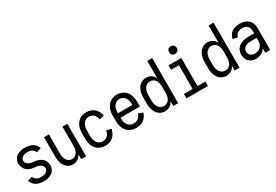

<svg xmlns="http://www.w3.org/2000/svg" viewBox="52 -1725 3897 2709"><g transform="rotate(-30 2000.0 -370.0)"><path d="M248 8Q208 8 168.5 -3Q129 -14 99 -43Q69 -72 57 -110L132 -134Q140 -111 158 -94Q176 -77 199.5 -70.5Q223 -64 248 -64Q273 -64 298 -70Q323 -76 342 -95.5Q361 -115 361 -140Q361 -177 328.5 -199.5Q296 -222 259.5 -224.5Q223 -227 187 -234.5Q151 -242 121 -264Q91 -286 75 -319.5Q59 -353 59 -390Q59 -424 75.5 -455Q92 -486 121.5 -505Q151 -524 184.5 -531Q218 -538 252 -538Q292 -538 331.5 -527Q371 -516 401 -487Q431 -458 443 -420L368 -396Q360 -419 342 -436Q324 -453 300.5 -459.5Q277 -466 252 -466Q227 -466 202 -460Q177 -454 158 -434.5Q139 -415 139 -390Q139 -353 171.5 -330.5Q204 -308 240.5 -305.5Q277 -303 313 -295.5Q349 -288 379 -266Q409 -244 425 -210.5Q441 -177 441 -140Q441 -106 424.5 -75Q408 -44 378.5 -25Q349 -6 315.5 1Q282 8 248 8Z M725 8Q694 8 664 -5Q634 -18 613.5 -42.5Q593 -67 581 -96.5Q569 -126 564.5 -157Q560 -188 560 -220V-530H640V-220Q640 -193 645 -166.5Q650 -140 663 -116.5Q676 -93 699.5 -78.5Q723 -64 750 -64Q777 -64 800.5 -78.5Q824 -93 837 -116.5Q850 -140 855 -166.5Q860 -193 860 -220V-530H940V0H860V-76Q850 -58 837 -42Q816 -18 786.5 -5Q757 8 725 8Z M1251 8Q1209 8 1168.5 -8.5Q1128 -25 1101 -59.5Q1074 -94 1063 -135.5Q1052 -177 1052 -220V-310Q1052 -353 1063 -394.5Q1074 -436 1101 -470.5Q1128 -505 1168.5 -521.5Q1209 -538 1251 -538Q1286 -538 1319.5 -527.5Q1353 -517 1379.5 -494Q1406 -471 1422 -440Q1438 -409 1445 -375L1369 -353Q1364 -382 1349.5 -409Q1335 -436 1308 -451Q1281 -466 1251 -466Q1224 -466 1199 -453Q1174 -440 1159 -416Q1144 -392 1138 -365Q1132 -338 1132 -310V-220Q1132 -192 1138 -165Q1144 -138 1159 -114Q1174 -90 1199 -77Q1224 -64 1251 -64Q1281 -64 1308 -79Q1335 -94 1349.5 -121Q1364 -148 1369 -177L1445 -155Q1438 -121 1422 -90Q1406 -59 1379.5 -36Q1353 -13 1319.5 -2.5Q1286 8 1251 8Z M1757 8Q1713 8 1672 -8Q1631 -24 1603 -58Q1575 -92 1563.5 -134.5Q1552 -177 1552 -220V-310Q1552 -353 1563 -394.5Q1574 -436 1600.5 -470Q1627 -504 1667 -521Q1707 -538 1750 -538Q1793 -538 1833 -521Q1873 -504 1899.5 -470Q1926 -436 1937 -394.5Q1948 -353 1948 -310V-229H1632V-220Q1632 -192 1638.5 -164Q1645 -136 1661 -112.5Q1677 -89 1703 -76.5Q1729 -64 1757 -64Q1784 -64 1809.5 -75.5Q1835 -87 1851.5 -110Q1868 -133 1876 -159L1949 -130Q1936 -89 1908 -56Q1880 -23 1839.5 -7.5Q1799 8 1757 8ZM1632 -301H1868V-310Q1868 -338 1862.5 -365Q1857 -392 1842 -415.5Q1827 -439 1802.5 -452.5Q1778 -466 1750 -466Q1722 -466 1697.5 -452.5Q1673 -439 1658 -415.5Q1643 -392 1637.5 -365Q1632 -338 1632 -310Z M2225 8Q2184 8 2148 -11.5Q2112 -31 2090.5 -66Q2069 -101 2060.5 -140.5Q2052 -180 2052 -220V-310Q2052 -350 2060.5 -389.5Q2069 -429 2090.5 -464Q2112 -499 2148 -518.5Q2184 -538 2225 -538Q2256 -538 2286 -525.5Q2316 -513 2337 -488Q2350 -472 2360 -454V-735H2440V0H2360V-76Q2350 -58 2337 -42Q2316 -17 2286 -4.5Q2256 8 2225 8ZM2249 -64Q2276 -64 2300 -78Q2324 -92 2337 -116Q2350 -140 2355 -166.5Q2360 -193 2360 -220V-310Q2360 -337 2355 -363.5Q2350 -390 2337 -414Q2324 -438 2300 -452Q2276 -466 2249 -466Q2222 -466 2197 -452.5Q2172 -439 2157.5 -415Q2143 -391 2137.5 -364Q2132 -337 2132 -310V-220Q2132 -193 2137.5 -166Q2143 -139 2157.5 -115Q2172 -91 2197 -77.5Q2222 -64 2249 -64ZM2390 -215V-219Z M2575 0V-72H2717V-458H2589V-530H2797V-72H2925V0ZM2750 -623Q2733 -623 2717.5 -630Q2702 -637 2694.5 -652.5Q2687 -668 2688 -685Q2687 -702 2694.5 -717.5Q2702 -733 2717.5 -740.5Q2733 -748 2750 -748Q2767 -748 2782.5 -740.5Q2798 -733 2805 -717.5Q2812 -702 2813 -685Q2812 -668 2805 -652.5Q2798 -637 2782.5 -630Q2767 -623 2750 -623Z M3225 8Q3184 8 3148 -11.5Q3112 -31 3090.5 -66Q3069 -101 3060.5 -140.5Q3052 -180 3052 -220V-310Q3052 -350 3060.5 -389.5Q3069 -429 3090.5 -464Q3112 -499 3148 -518.5Q3184 -538 3225 -538Q3256 -538 3286 -525.5Q3316 -513 3337 -488Q3350 -472 3360 -454V-735H3440V0H3360V-76Q3350 -58 3337 -42Q3316 -17 3286 -4.5Q3256 8 3225 8ZM3249 -64Q3276 -64 3300 -78Q3324 -92 3337 -116Q3350 -140 3355 -166.5Q3360 -193 3360 -220V-310Q3360 -337 3355 -363.5Q3350 -390 3337 -414Q3324 -438 3300 -452Q3276 -466 3249 -466Q3222 -466 3197 -452.5Q3172 -439 3157.5 -415Q3143 -391 3137.5 -364Q3132 -337 3132 -310V-220Q3132 -193 3137.5 -166Q3143 -139 3157.5 -115Q3172 -91 3197 -77.5Q3222 -64 3249 -64ZM3390 -215V-219Z M3706 8Q3675 8 3645 -2Q3615 -12 3593 -35Q3571 -58 3561.5 -88Q3552 -118 3552 -149Q3552 -180 3563 -209.5Q3574 -239 3597 -260.5Q3620 -282 3648.5 -294.5Q3677 -307 3707.5 -312Q3738 -317 3769 -317H3860V-363Q3860 -385 3852 -405.5Q3844 -426 3827.5 -440Q3811 -454 3790 -460Q3769 -466 3747 -466Q3722 -466 3697 -457.5Q3672 -449 3655 -428Q3638 -407 3635 -382L3558 -400Q3564 -442 3593 -476.5Q3622 -511 3663.5 -524.5Q3705 -538 3747 -538Q3784 -538 3820 -528Q3856 -518 3884.5 -494Q3913 -470 3926.5 -435Q3940 -400 3940 -363V0H3860V-75Q3853 -63 3844 -52Q3819 -22 3782 -7Q3745 8 3706 8ZM3860 -198V-245H3769Q3746 -245 3722.5 -241Q3699 -237 3678 -225.5Q3657 -214 3644.5 -193.5Q3632 -173 3632 -149Q3632 -125 3645.5 -103Q3659 -81 3682.5 -72.5Q3706 -64 3731.5 -64Q3757 -64 3782 -73Q3807 -82 3825.5 -101.5Q3844 -121 3852 -146.5Q3860 -172 3860 -198Z"/></g></svg>

Font: Iosevka SS08
Style: Regular
Weight: 400
Monospace: yes
Designer: Belleve Invis
Foundry: Belleve Invis
Version: 2.1.0; ttfautohint (v1.8.2)